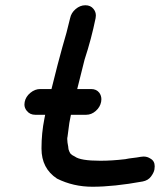

<svg xmlns="http://www.w3.org/2000/svg" viewBox="-20 -708 628 731"><path d="M250 -271 244 -240Q239 -204 237 -187Q236 -184 236 -179Q236 -167 240 -148V-146Q240 -140 244 -131Q248 -122 250 -122Q254 -117 265 -112Q286 -96 362 -96Q407 -96 457 -102Q471 -105 485.5 -106.5Q500 -108 516 -111L527 -112Q541 -112 553 -104Q569 -95 569 -75Q569 -70 568 -63Q566 -51 555 -36Q544 -21 523 -17Q413 3 332 3Q259 3 197 -28Q138 -67 138 -142V-144Q138 -201 149 -256L152 -271H114Q94 -271 82 -286Q73 -297 73 -310Q73 -315 74 -320Q78 -340 95.5 -354.5Q113 -369 133 -369H176Q202 -474 217 -527Q234 -583 247 -639Q251 -659 268 -673.5Q285 -688 305 -688Q325 -688 336 -674Q345 -663 345 -649Q345 -644 344 -639Q328 -560 302 -481Q286 -415 274 -369H327Q347 -369 358 -355Q366 -344 366 -330Q366 -325 365 -320Q361 -300 344.5 -285.5Q328 -271 308 -271Z"/></svg>

Font: Bad Comic
Style: Italic
Weight: 400
Italic angle: -11°
Designer: GGBotNet
Foundry: GGBotNet
Version: 0.95